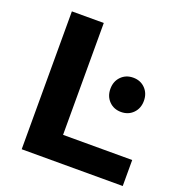

<svg xmlns="http://www.w3.org/2000/svg" viewBox="-127 -808 858 916"><g transform="rotate(20 302.0 -350.0)"><path d="M83 -700H245V-132H596V0H83ZM382 -416Q382 -454 406 -478.5Q430 -503 467 -503Q504 -503 528 -478.5Q552 -454 552 -416Q552 -378 528 -353.5Q504 -329 467 -329Q430 -329 406 -353.5Q382 -378 382 -416Z"/></g></svg>

Font: APTA Sans Regular
Style: Bold Italic
Weight: 700
Version: Version 7.200